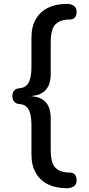

<svg xmlns="http://www.w3.org/2000/svg" viewBox="-20 -795 457 986"><path d="M341.5 91.5Q356 91.5 364.8 102Q373.5 112.5 373.5 132Q373.5 151 360 161.2Q346.5 171.5 322.5 171.5Q267.5 171.5 226.8 151.8Q186 132 163.8 93.2Q141.5 54.5 141.5 -1.5V-149.5Q141.5 -184.5 135.8 -209Q130 -233.5 116 -246.8Q102 -260 76.5 -261Q60 -263.5 51.8 -274Q43.5 -284.5 43.5 -302Q43.5 -319 51.8 -329Q60 -339 76.5 -341.5Q102 -343 116 -356.2Q130 -369.5 135.8 -394.2Q141.5 -419 141.5 -453.5V-601.5Q141.5 -658 163.8 -696.5Q186 -735 226.8 -755Q267.5 -775 322.5 -775Q346.5 -775 360 -764.5Q373.5 -754 373.5 -735Q373.5 -716 364.8 -705.5Q356 -695 341.5 -695Q290 -695 265.2 -670.5Q240.5 -646 240.5 -577V-419Q240.5 -379.5 229.8 -356.2Q219 -333 201.2 -321Q183.5 -309 162.5 -305Q141.5 -301 121 -300.5V-303Q141.5 -302 162.5 -298Q183.5 -294 201.2 -282.2Q219 -270.5 229.8 -247Q240.5 -223.5 240.5 -184.5V-26.5Q240.5 43 265.2 67.2Q290 91.5 341.5 91.5Z"/></svg>

Font: Sono Medium
Style: Regular
Weight: 500
Designer: Tyler Finck
Foundry: Tyler Finck
Version: Version 2.112